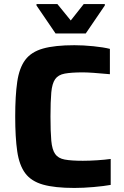

<svg xmlns="http://www.w3.org/2000/svg" viewBox="-20 -919 610 947"><path d="M347 8Q250 8 192 -8.5Q134 -25 104.5 -64.5Q75 -104 65 -172.5Q55 -241 55 -344Q55 -447 65 -515.5Q75 -584 104.5 -623.5Q134 -663 192 -679.5Q250 -696 347 -696Q391 -696 440.5 -691Q490 -686 522 -678V-553Q426 -562 389 -562Q332 -562 299.5 -556Q267 -550 252 -528.5Q237 -507 233 -463Q229 -419 229 -344Q229 -269 233 -225Q237 -181 252 -159.5Q267 -138 299.5 -132Q332 -126 389 -126Q420 -126 459 -128.5Q498 -131 526 -135V-7Q493 -1 442 3.5Q391 8 347 8ZM254 -754 160 -892V-899H263L329 -818L393 -899H497V-892L403 -754Z"/></svg>

Font: Saira
Style: Bold
Weight: 700
Designer: Hector Gatti with collaboration of the Omnibus-Type team
Foundry: Omnibus-Type
Version: Version 1.100; ttfautohint (v1.8.3)